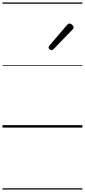

<svg xmlns="http://www.w3.org/2000/svg" viewBox="-20 -1030 685 1550"><path d="M396 -625Q390 -625 381 -632Q372 -639 372 -646Q372 -650 373.5 -654Q375 -658 380 -663L520 -827Q526 -834 530.5 -837Q535 -840 540 -840Q547 -840 555 -835Q563 -830 568.5 -822.5Q574 -815 574 -808Q574 -803 572 -799.5Q570 -796 566 -792L413 -634Q404 -625 396 -625ZM0 490H645V500H0ZM0 -20H645V0H0ZM0 -505H645V-500H0ZM0 -1010H645V-1000H0Z"/></svg>

Font: Playwrite AU NSW Guides
Style: Regular
Weight: 400
Designer: Veronika Burian, José Scaglione
Foundry: TypeTogether
Version: Version 1.003